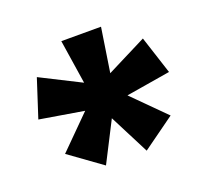

<svg xmlns="http://www.w3.org/2000/svg" viewBox="-92 -812 777 718"><g transform="rotate(-20 296.0 -453.0)"><path d="M507 -605 283 -492 309 -413 556 -454ZM506 -299 329 -476 263 -429 377 -206ZM215 -206 329 -429 263 -476 86 -299ZM36 -454 283 -413 309 -492 85 -605ZM217 -700 255 -453H337L375 -700Z"/></g></svg>

Font: Jost ExtraBold
Style: Regular
Weight: 800
Version: Version 3.710